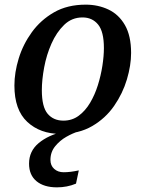

<svg xmlns="http://www.w3.org/2000/svg" viewBox="-20 -566 626 826"><path d="M240 10Q153 10 97.5 -41.5Q42 -93 42 -198Q42 -254 60.5 -314.5Q79 -375 117 -427.5Q155 -480 212.5 -513Q270 -546 349 -546Q402 -546 446.5 -525Q491 -504 517.5 -458Q544 -412 544 -338Q544 -285 526 -224.5Q508 -164 471 -110.5Q434 -57 376.5 -23.5Q319 10 240 10ZM253 -47Q290 -47 318.5 -68Q347 -89 367.5 -123.5Q388 -158 401 -199.5Q414 -241 420.5 -283Q427 -325 427 -359Q427 -430 402 -460.5Q377 -491 335 -491Q289 -491 256 -459Q223 -427 201.5 -378.5Q180 -330 170 -276Q160 -222 160 -178Q160 -106 185 -76.5Q210 -47 253 -47ZM225 240Q169 240 137 213.5Q105 187 105 138Q105 84 146.5 49.5Q188 15 254 0H316Q293 7 265.5 22.5Q238 38 217.5 63Q197 88 197 122Q197 146 213 160.5Q229 175 254 175Q268 175 284.5 173Q301 171 319 167L307 224Q269 240 225 240Z"/></svg>

Font: Noto Serif Medium
Style: Italic
Weight: 500
Italic angle: -12°
Designer: Monotype Design Team
Foundry: Monotype Imaging Inc.
Version: Version 2.014; ttfautohint (v1.8.4.7-5d5b)